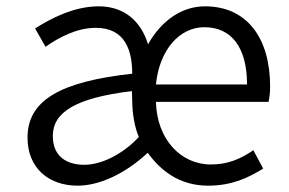

<svg xmlns="http://www.w3.org/2000/svg" viewBox="-20 -574 915 607"><path d="M225 13C294 13 375 -24 447 -91C487 -36 546 13 638 13C713 13 765 -12 812 -41L781 -99C741 -72 701 -54 647 -54C551 -54 476 -134 473 -252H829C832 -266 834 -282 834 -300C834 -455 760 -554 628 -554C553 -554 489 -507 448 -434C426 -506 374 -554 292 -554C212 -554 138 -514 91 -484L124 -426C165 -455 222 -486 283 -486C376 -486 398 -414 398 -341C171 -316 67 -257 67 -139C67 -41 136 13 225 13ZM247 -53C191 -53 147 -79 147 -144C147 -218 216 -264 397 -286L398 -257C398 -215 406 -170 419 -141C367 -85 299 -53 247 -53ZM473 -307C484 -417 548 -488 626 -488C711 -488 761 -425 761 -307Z"/></svg>

Font: Noto Sans CJK SC DemiLight
Style: Regular
Weight: 350
Designer: Ryoko NISHIZUKA 西塚涼子 (kana, bopomofo & ideographs); Paul D. Hunt (Latin, Greek & Cyrillic); Sandoll Communications 산돌커뮤니
Foundry: Adobe
Version: Version 2.004;hotconv 1.0.118;makeotfexe 2.5.65603